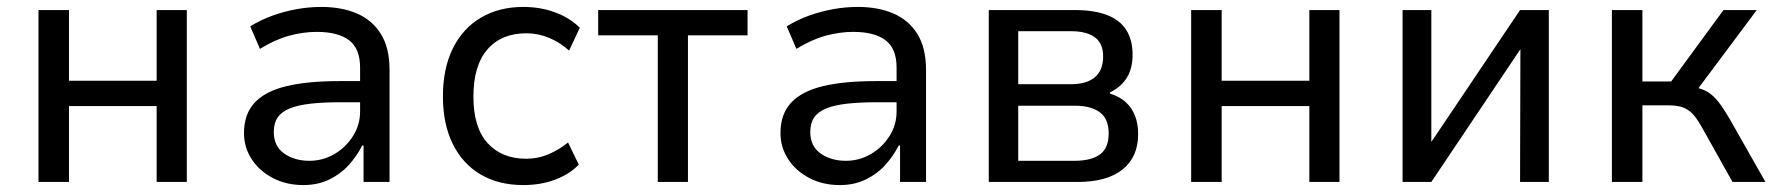

<svg xmlns="http://www.w3.org/2000/svg" viewBox="-20 -525 5132 554"><path d="M91 0V-496H179V-292H432V-496H519V0H432V-219H179V0Z M855 9Q806 9 767 -11.5Q728 -32 706 -66Q684 -100 684 -141Q684 -196 715 -229Q746 -262 807 -276.5Q868 -291 958 -291H1032V-230H965Q914 -230 877.5 -226Q841 -222 817 -212.5Q793 -203 781.5 -186.5Q770 -170 770 -144Q770 -103 800 -82Q830 -61 873 -61Q911 -61 944 -80Q977 -99 998 -131.5Q1019 -164 1019 -203V-330Q1019 -385 987 -409Q955 -433 894 -433Q855 -433 814.5 -422Q774 -411 730 -384L702 -449Q733 -468 766.5 -480Q800 -492 835.5 -498.5Q871 -505 907 -505Q966 -505 1010 -486Q1054 -467 1079 -427Q1104 -387 1104 -323V0H1029V-105H1025Q1010 -75 986.5 -49Q963 -23 930 -7Q897 9 855 9Z M1490 9Q1419 9 1367 -21.5Q1315 -52 1286.5 -109.5Q1258 -167 1258 -247Q1258 -327 1286.5 -385Q1315 -443 1367.5 -474Q1420 -505 1490 -505Q1540 -505 1582.5 -489Q1625 -473 1653 -445L1622 -379Q1597 -402 1565 -415.5Q1533 -429 1499 -429Q1427 -429 1386.5 -382.5Q1346 -336 1346 -246Q1346 -157 1387 -112Q1428 -67 1498 -67Q1533 -67 1564 -80.5Q1595 -94 1619 -114L1650 -50Q1623 -22 1581.5 -6.5Q1540 9 1490 9Z M1878 0V-423H1706V-496H2137V-423H1965V0Z M2403 9Q2354 9 2315 -11.5Q2276 -32 2254 -66Q2232 -100 2232 -141Q2232 -196 2263 -229Q2294 -262 2355 -276.5Q2416 -291 2506 -291H2580V-230H2513Q2462 -230 2425.5 -226Q2389 -222 2365 -212.5Q2341 -203 2329.5 -186.5Q2318 -170 2318 -144Q2318 -103 2348 -82Q2378 -61 2421 -61Q2459 -61 2492 -80Q2525 -99 2546 -131.5Q2567 -164 2567 -203V-330Q2567 -385 2535 -409Q2503 -433 2442 -433Q2403 -433 2362.5 -422Q2322 -411 2278 -384L2250 -449Q2281 -468 2314.5 -480Q2348 -492 2383.5 -498.5Q2419 -505 2455 -505Q2514 -505 2558 -486Q2602 -467 2627 -427Q2652 -387 2652 -323V0H2577V-105H2573Q2558 -75 2534.5 -49Q2511 -23 2478 -7Q2445 9 2403 9Z M2833 0V-496H3081Q3137 -496 3174.5 -481.5Q3212 -467 3230 -438Q3248 -409 3248 -367Q3248 -328 3231.5 -301Q3215 -274 3182 -258L3183 -255Q3211 -246 3228.5 -230Q3246 -214 3255 -191Q3264 -168 3264 -138Q3264 -72 3219 -36Q3174 0 3090 0ZM2918 -61H3080Q3129 -61 3154 -79.5Q3179 -98 3179 -140Q3179 -182 3153.5 -201Q3128 -220 3081 -220H2918ZM2918 -282H3070Q3115 -282 3139 -302Q3163 -322 3163 -362Q3163 -400 3139 -417.5Q3115 -435 3070 -435H2918Z M3417 0V-496H3505V-292H3758V-496H3845V0H3758V-219H3505V0Z M4027 0V-496H4110V-108H4105L4366 -496H4449V0H4366L4367 -389H4371L4110 0Z M4631 0V-496H4719V-290H4802L4953 -496H5049L4869 -255L4855 -276Q4885 -272 4904 -261.5Q4923 -251 4938.5 -231Q4954 -211 4973 -178L5074 0H4979L4895 -150Q4882 -174 4870 -189.5Q4858 -205 4841 -213Q4824 -221 4795 -221H4719V0Z"/></svg>

Font: Nunito Sans 7pt SemiCondensed
Style: Regular
Weight: 400
Width: 4
Designer: Vernon Adams
Foundry: Vernon Adams
Version: Version 3.101;gftools[0.9.27]